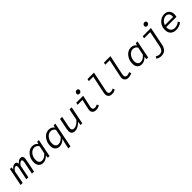

<svg xmlns="http://www.w3.org/2000/svg" viewBox="522 -2726 4956 4956"><g transform="rotate(-45 3000.0 -247.5)"><path d="M0 0 97 -486H156L149 -420H152Q214 -498 283 -498Q353 -498 356 -419Q420 -498 492 -498Q568 -498 568 -413Q568 -387 562 -358L490 0H414L484 -348Q488 -369 488 -386Q488 -432 454 -432Q407 -432 353 -352L282 0H208L280 -348Q284 -369 284 -386Q284 -432 249 -432Q222 -432 198.5 -413Q175 -394 145 -352L76 0Z M819 12Q742 12 697 -36.5Q652 -85 652 -174Q652 -305 730.5 -401.5Q809 -498 919 -498Q1023 -498 1068 -425H1072L1091 -486H1153L1056 0H993L1001 -74H997Q913 12 819 12ZM842 -52Q927 -52 1009 -146L1054 -362Q1007 -434 929 -434Q847 -434 789 -359.5Q731 -285 731 -186Q731 -119 760 -85.5Q789 -52 842 -52Z M1539 205 1572 44Q1601 -71 1602 -74H1598Q1514 12 1418 12Q1342 12 1297 -36.5Q1252 -85 1252 -174Q1252 -305 1330.5 -401.5Q1409 -498 1519 -498Q1623 -498 1668 -425H1672L1692 -486H1753L1615 205ZM1442 -52Q1527 -52 1609 -146L1653 -362Q1606 -434 1529 -434Q1447 -434 1389 -359.5Q1331 -285 1331 -186Q1331 -119 1360.5 -85.5Q1390 -52 1442 -52Z M1982 12Q1919 12 1887.5 -20Q1856 -52 1856 -109Q1856 -140 1865 -189L1925 -486H2001L1943 -197Q1934 -152 1934 -129Q1934 -54 2011 -54Q2104 -54 2209 -172L2272 -486H2349L2252 0H2189L2202 -99H2198Q2083 12 1982 12Z M2747 12Q2688 12 2652 -19.5Q2616 -51 2616 -110Q2616 -133 2624 -163L2682 -424H2504L2517 -486H2771L2698 -156Q2694 -132 2694 -124Q2694 -52 2769 -52Q2805 -52 2862 -78L2880 -20Q2811 12 2747 12ZM2742 -589Q2717 -589 2701 -603Q2685 -617 2685 -642Q2685 -670 2705.5 -690.5Q2726 -711 2754 -711Q2781 -711 2796.5 -697Q2812 -683 2812 -658Q2812 -629 2791.5 -609Q2771 -589 2742 -589Z M3325 12Q3267 12 3231 -21.5Q3195 -55 3195 -117Q3195 -142 3202 -171L3303 -650H3141L3154 -712H3391L3277 -168Q3272 -143 3272 -124Q3272 -52 3346 -52Q3388 -52 3441 -79L3460 -20Q3394 12 3325 12Z M3925 12Q3867 12 3831 -21.5Q3795 -55 3795 -117Q3795 -142 3802 -171L3903 -650H3741L3754 -712H3991L3877 -168Q3872 -143 3872 -124Q3872 -52 3946 -52Q3988 -52 4041 -79L4060 -20Q3994 12 3925 12Z M4419 12Q4342 12 4297 -36.5Q4252 -85 4252 -174Q4252 -305 4330.5 -401.5Q4409 -498 4519 -498Q4623 -498 4668 -425H4672L4691 -486H4753L4656 0H4593L4601 -74H4597Q4513 12 4419 12ZM4442 -52Q4527 -52 4609 -146L4654 -362Q4607 -434 4529 -434Q4447 -434 4389 -359.5Q4331 -285 4331 -186Q4331 -119 4360 -85.5Q4389 -52 4442 -52Z M4922 217Q4843 217 4782 173L4815 118Q4865 154 4921 154Q4984 154 5018.5 118.5Q5053 83 5067 14L5155 -424H4931L4945 -486H5244L5144 15Q5123 116 5071 166.5Q5019 217 4922 217ZM5215 -589Q5190 -589 5174 -603Q5158 -617 5158 -642Q5158 -670 5178.5 -690.5Q5199 -711 5227 -711Q5254 -711 5269.5 -697Q5285 -683 5285 -658Q5285 -629 5264.5 -609Q5244 -589 5215 -589Z M5670 12Q5574 12 5518.5 -42.5Q5463 -97 5463 -198Q5463 -327 5545 -412.5Q5627 -498 5740 -498Q5827 -498 5876 -446Q5925 -394 5925 -311Q5925 -258 5912 -224H5540Q5539 -217 5539 -202Q5539 -130 5578.5 -89.5Q5618 -49 5685 -49Q5772 -49 5851 -112L5880 -60Q5790 12 5670 12ZM5736 -437Q5679 -437 5626.5 -395Q5574 -353 5552 -284H5850Q5853 -299 5853 -314Q5853 -371 5821.5 -404Q5790 -437 5736 -437Z"/></g></svg>

Font: TypoPRO Source Code Pro
Style: Italic
Weight: 400
Italic angle: -11°
Monospace: yes
Designer: Paul D. Hunt, Teo Tuominen
Foundry: Adobe Systems Incorporated
Version: Version 1.030;PS 1.0;hotconv 1.0.84;makeotf.lib2.5.63406